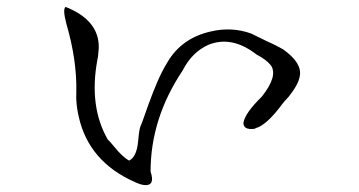

<svg xmlns="http://www.w3.org/2000/svg" viewBox="-20 -604 1040 556"><path d="M416 -107Q430 -66 399 -68Q387 -69 370 -77Q237 -136 208 -266Q204 -283 202 -301Q200 -319 201 -338Q202 -382 195 -431.5Q188 -481 172 -536Q161 -578 170 -584Q268 -545 266 -465Q265 -457 264.5 -448Q264 -439 262 -431Q237 -296 292 -200Q297 -196 310 -180Q335 -149 354 -139Q376 -150 380 -195Q383 -230 387 -239Q392 -250 397 -265Q402 -280 409 -299Q422 -335 435.5 -366.5Q449 -398 465 -424Q506 -494 591 -513Q651 -527 707 -507Q715 -503 726.5 -497.5Q738 -492 754 -484Q770 -477 781.5 -471Q793 -465 800 -461Q856 -421 848 -383Q844 -359 816 -324Q812 -320 805 -312Q798 -304 790 -293Q756 -249 729 -236Q725 -235 722 -233.5Q719 -232 717 -231Q684 -227 685 -249Q690 -277 738 -324Q785 -383 765 -414Q752 -431 723 -446Q651 -502 583 -474Q536 -453 509 -400Q416 -261 416 -107Z"/></svg>

Font: New Tegomin
Style: Regular
Weight: 400
Designer: Kyosuke Nagai
Version: Version 1.000